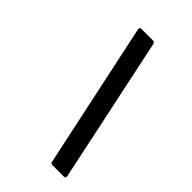

<svg xmlns="http://www.w3.org/2000/svg" viewBox="-215 -772 844 844"><g transform="rotate(45 206.5 -350.0)"><path d="M367 -9Q367 0 358 0H285Q277 0 275 -8L130 -689V-691Q130 -700 139 -700H212Q220 -700 223 -692L367 -11Z"/></g></svg>

Font: Barlow Medium
Style: Italic
Weight: 500
Italic angle: -7°
Designer: Jeremy Tribby
Foundry: Tribby Type
Version: Version 1.408